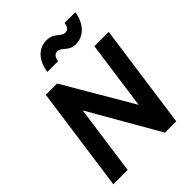

<svg xmlns="http://www.w3.org/2000/svg" viewBox="-274 -1145 1288 1288"><g transform="rotate(-45 370.5 -500.5)"><path d="M34 0H170L239 -496L524 0H631L735 -745H599L531 -257L245 -745H138ZM254 -846H356C360 -878 374 -897 397 -897C443 -897 448 -842 523 -842C591 -842 654 -895 670 -997H568C564 -968 553 -947 526 -947C483 -947 474 -1001 399 -1001C332 -1001 269 -953 254 -846Z"/></g></svg>

Font: Mluvka Bold
Style: Italic
Weight: 700
Italic angle: -8°
Designer: Modified by Jiří Krblich, Original typeface by Gumpita Rahayu
Foundry: Gumpita Rahayu & Jiří Krblich
Version: Version 2.000;Glyphs 3.1.1 (3134)